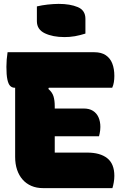

<svg xmlns="http://www.w3.org/2000/svg" viewBox="-20 -969 640 989"><path d="M19 -700H466Q502 -700 525 -684.5Q548 -669 558.5 -641.5Q569 -614 569 -578Q569 -561 566.5 -545.5Q564 -530 558 -517H56Q42 -517 32.5 -526.5Q23 -536 18 -559.5Q13 -583 13 -625Q13 -643 14.5 -662Q16 -681 19 -700ZM169 -410H412Q440 -410 459 -398Q478 -386 487.5 -364.5Q497 -343 497 -315Q497 -306 496 -298Q495 -290 493.5 -282Q492 -274 490 -267H169ZM202 0Q168 0 141.5 -11.5Q115 -23 96.5 -44Q78 -65 68 -94.5Q58 -124 58 -161Q58 -193 58 -230.5Q58 -268 58 -309Q58 -350 58 -392.5Q58 -435 58 -477.5Q58 -520 58 -560H250L229 -511Q249 -494 255.5 -473Q262 -452 262 -422Q262 -392 262 -362.5Q262 -333 262 -303Q262 -273 262 -243Q262 -213 262 -183H429Q496 -183 532.5 -154Q569 -125 569 -63Q569 -47 566 -29.5Q563 -12 559 0ZM170 -936Q183 -939 197 -941.5Q211 -944 225.5 -945.5Q240 -947 254.5 -948Q269 -949 282 -949Q341 -949 380.5 -932.5Q420 -916 420 -872V-796Q407 -792 393.5 -788.5Q380 -785 366 -782.5Q352 -780 338 -779Q324 -778 312 -778Q252 -778 211 -797.5Q170 -817 170 -860Z"/></svg>

Font: Recursive Monospace Casual Black
Style: Regular
Weight: 900
Version: Version 1.047